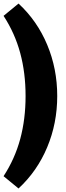

<svg xmlns="http://www.w3.org/2000/svg" viewBox="-30 -840 374 1090"><path d="M-9.8 160.2Q54.2 62 84.7 -50.5Q115.2 -163.1 115.2 -294.9Q115.2 -426.8 84.7 -539.3Q54.2 -651.9 -9.8 -750L75.2 -819.8Q181.2 -721.7 238 -585.7Q294.9 -449.7 294.9 -294.9Q294.9 -140.1 238 -4.2Q181.2 131.8 75.2 230Z"/></svg>

Font: Russo One
Style: Regular
Weight: 400
Designer: Jovanny lemonad
Foundry: Jovanny Lemonad
Version: Version 1.000